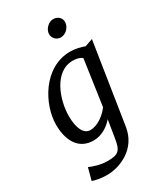

<svg xmlns="http://www.w3.org/2000/svg" viewBox="-253 -903 1069 1249"><g transform="rotate(-30 281.5 -279.0)"><path d="M82.5 140.6 58.1 231C77.6 239.3 122.1 248 165 248C261.2 248 403.3 191.9 427.2 37.6L521.5 -567.9L462.9 -547.4C436 -557.6 397 -567.9 356.9 -567.9C156.2 -567.9 40.5 -351.1 40.5 -201.2C40.5 -79.1 92.3 9.8 201.7 9.8C265.1 9.8 317.4 -26.4 349.6 -64.9L327.6 70.8C314.5 151.9 295.9 170.9 212.9 170.9C162.6 170.9 109.9 153.3 82.5 140.6ZM217.8 -59.6C170.4 -59.6 140.6 -112.8 140.6 -208C140.6 -326.7 202.1 -508.3 341.8 -508.3C368.7 -508.3 393.1 -503.4 411.6 -488.3L362.3 -147.5C334 -108.4 276.9 -59.6 217.8 -59.6ZM352.1 -677.7C390.1 -677.7 424.3 -711.9 425.8 -750C427.2 -780.3 403.8 -806.2 366.2 -806.2C335 -806.2 297.4 -773.9 295.9 -736.3C294.4 -704.6 320.3 -677.7 352.1 -677.7Z"/></g></svg>

Font: Merriweather
Style: Italic
Weight: 400
Italic angle: -7.5°
Designer: Eben Sorkin
Foundry: Eben Sorkin
Version: Version 1.001